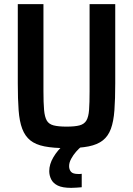

<svg xmlns="http://www.w3.org/2000/svg" viewBox="-20 -708 644 928"><path d="M302 8Q238 8 195 -0.5Q152 -9 126.5 -29.5Q101 -50 87.5 -85.5Q74 -121 70 -175Q66 -229 66 -305V-688H190V-267Q190 -211 193 -177Q196 -143 206 -125.5Q216 -108 239 -102Q262 -96 302 -96Q342 -96 364.5 -102Q387 -108 397.5 -125.5Q408 -143 410.5 -177Q413 -211 413 -267V-688H537V-305Q537 -229 533 -175Q529 -121 516 -85.5Q503 -50 477 -29.5Q451 -9 408.5 -0.5Q366 8 302 8ZM324 200Q282 200 259.5 189Q237 178 227.5 159Q218 140 218 119Q218 86 238 52Q258 18 290 -10L374 0Q362 9 348 25Q334 41 324 59.5Q314 78 314 95Q314 111 323 122Q332 133 359 133Q361 133 366 133Q371 133 375 132V197Q361 198 349 199Q337 200 324 200Z"/></svg>

Font: Saira SemiCondensed SemiBold
Style: Regular
Weight: 600
Width: 4
Designer: Hector Gatti with collaboration of the Omnibus-Type team
Foundry: Omnibus-Type
Version: Version 1.101